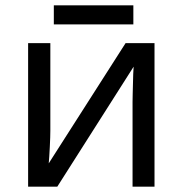

<svg xmlns="http://www.w3.org/2000/svg" viewBox="-20 -697 683 717"><path d="M85 -536H168V-209Q168 -200 167.5 -183.5Q167 -167 166 -148.5Q165 -130 164 -113Q163 -96 162 -87L449 -536H557V0H475V-316Q475 -327 475.5 -345.5Q476 -364 476.5 -383.5Q477 -403 477.5 -421Q478 -439 479 -448L194 0H85ZM478 -677V-606H181V-677Z"/></svg>

Font: BC Sans
Style: Regular
Weight: 400
Designer: Monotype Design Team
Province of B.C.
Foundry: Monotype Imaging Inc.
Version: Version 2.000;GOOG;noto-source:20170915:90ef993387c0